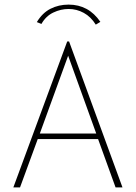

<svg xmlns="http://www.w3.org/2000/svg" viewBox="-20 -814 590 834"><path d="M482 0 406 -210H144L67 0H38L272 -634H280L512 0ZM276 -572 153 -234H398ZM160 -710 140 -718Q164 -758 199.5 -776Q235 -794 278 -794Q365 -794 416 -719L396 -707Q375 -741 344 -758Q313 -775 278 -775Q244 -775 211.5 -759.5Q179 -744 160 -710Z"/></svg>

Font: Inconsolata SemiExpanded ExtraLight
Style: Regular
Weight: 200
Width: 6
Monospace: yes
Designer: Raph Levien, Cyreal, Brenton Simpson
Foundry: Raph Levien, Cyreal, Google
Version: Version 3.001; ttfautohint (v1.8.2.53-6de2)